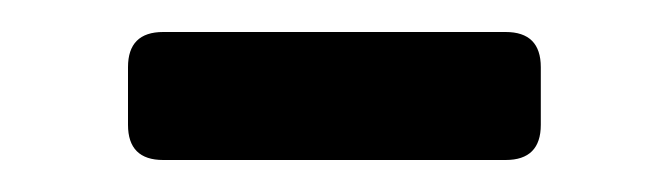

<svg xmlns="http://www.w3.org/2000/svg" viewBox="-20 -591 418 120"><path d="M82 -491Q60 -491 60 -513V-549Q60 -571 82 -571H296Q318 -571 318 -549V-513Q318 -491 296 -491Z"/></svg>

Font: DVN-Rubik
Style: Regular
Weight: 400
Designer: Hubert and Fischer
Foundry: Hubert & Fischer
Version: Version 2.102